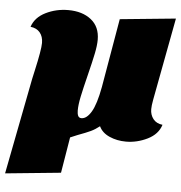

<svg xmlns="http://www.w3.org/2000/svg" viewBox="-94 -584 792 838"><g transform="rotate(5 302.5 -165.0)"><path d="M570 -131Q570 -106 584 -88Q598 -70 625 -67Q612 -25 566.5 -2.5Q521 20 472 20Q433 20 400 5.5Q367 -9 354 -37Q335 -22 316 -13Q297 -4 259 10Q248 14 228 23L202 180L-41 204L41 -218Q49 -254 49 -254Q70 -347 70 -377Q70 -405 55.5 -422.5Q41 -440 14 -443Q28 -485 73.5 -507.5Q119 -530 172 -530Q234 -530 272.5 -499.5Q311 -469 311 -412Q311 -387 303.5 -350.5Q296 -314 281 -254Q266 -194 258.5 -158Q251 -122 251 -97Q251 -83 255 -74Q259 -65 270 -65Q293 -65 313 -98.5Q333 -132 347 -208L399 -510L643 -534L575 -173Q570 -146 570 -131Z"/></g></svg>

Font: Sansita Black Italic
Style: Regular
Weight: 900
Italic angle: -11°
Designer: Pablo Cosgaya
Foundry: Omnibus-Type
Version: Version 1.006